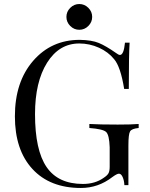

<svg xmlns="http://www.w3.org/2000/svg" viewBox="-20 -920 743 954"><path d="M571 -57Q561 -57 538 -40Q468 14 382 14Q228 14 141 -80.5Q54 -175 54 -342Q54 -513 144.5 -617.5Q235 -722 376 -722Q436 -721 471 -706.5Q506 -692 556 -657Q569 -647 576 -647Q595 -647 601 -708H624Q620 -651 620 -478H597Q579 -589 547 -626Q518 -662 471.5 -683Q425 -704 374 -704Q274 -704 214 -608.5Q154 -513 154 -353Q154 -174 211.5 -90Q269 -6 392 -6Q453 -6 496 -37Q514 -49 519.5 -60Q525 -71 525 -92V-188Q523 -250 507 -264.5Q491 -279 424 -284V-304Q474 -301 565 -301Q634 -301 669 -304V-284Q635 -281 626.5 -267.5Q618 -254 618 -198V0H598Q597 -23 589.5 -40Q582 -57 571 -57ZM419 -881Q438 -862 438 -836Q438 -810 419 -791Q400 -772 374 -772Q348 -772 329 -791Q310 -810 310 -836Q310 -862 329 -881Q348 -900 374 -900Q400 -900 419 -881Z"/></svg>

Font: Playfair Display
Style: Regular
Weight: 400
Designer: Claus Eggers S?rensen
Foundry: Claus Eggers S?rensen
Version: Version 1.003